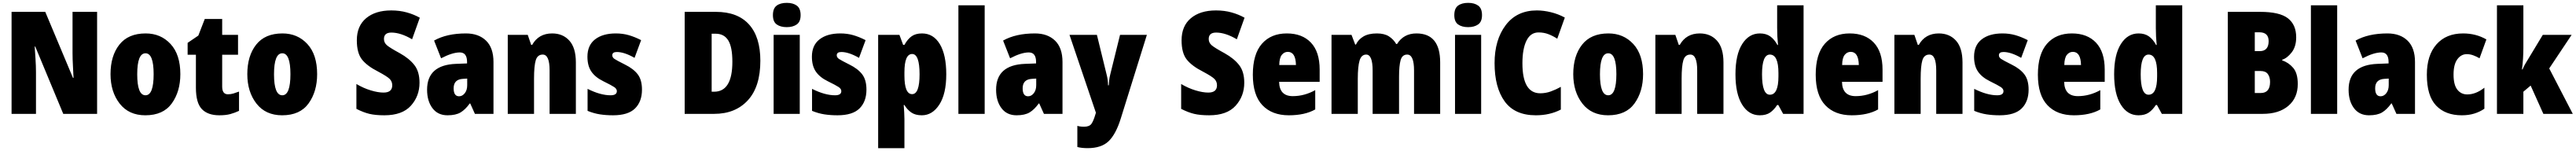

<svg xmlns="http://www.w3.org/2000/svg" viewBox="-20 -797 18038 1057"><path d="M660 0V-714H488V-425Q488 -384 491 -331Q494 -278 495 -252H491L297 -714H61V0H232V-290Q232 -334 228.5 -388Q225 -442 223 -471H227L423 0Z M1243 -278Q1243 -415 1174.5 -489Q1106 -563 1000 -563Q878 -563 816 -484.5Q754 -406 754 -278Q754 -154 818 -72Q882 10 998 10Q1123 10 1183 -73Q1243 -156 1243 -278ZM941 -277Q941 -424 999 -424Q1056 -424 1056 -278Q1056 -130 999 -130Q941 -130 941 -277Z M1576 -137Q1536 -137 1536 -191V-414H1647V-553H1536V-664H1414L1369 -548L1294 -497V-414H1352V-183Q1352 -77 1393.5 -33.5Q1435 10 1516 10Q1562 10 1593 1.5Q1624 -7 1654 -21V-156Q1633 -148 1614.5 -142.5Q1596 -137 1576 -137Z M2201 -278Q2201 -415 2132.5 -489Q2064 -563 1958 -563Q1836 -563 1774 -484.5Q1712 -406 1712 -278Q1712 -154 1776 -72Q1840 10 1956 10Q2081 10 2141 -73Q2201 -156 2201 -278ZM1899 -277Q1899 -424 1957 -424Q2014 -424 2014 -278Q2014 -130 1957 -130Q1899 -130 1899 -277Z M2918 -218Q2918 -295 2882.5 -341Q2847 -387 2781 -424Q2711 -462 2690 -480Q2669 -498 2669 -524Q2669 -569 2721 -569Q2786 -569 2866 -522L2920 -673Q2879 -696 2829 -710Q2779 -724 2720 -724Q2609 -724 2544 -669.5Q2479 -615 2479 -515Q2479 -426 2515 -380.5Q2551 -335 2628 -296Q2692 -262 2709.5 -244Q2727 -226 2727 -200Q2727 -149 2666 -149Q2627 -149 2576 -164.5Q2525 -180 2476 -209V-35Q2525 -10 2567 0Q2609 10 2672 10Q2797 10 2857.5 -57Q2918 -124 2918 -218Z M3252 -247V-201Q3252 -166 3235 -144.5Q3218 -123 3195 -123Q3157 -123 3157 -179Q3157 -241 3221 -245ZM3243 -563Q3109 -563 3020 -513L3069 -389Q3148 -430 3200 -430Q3251 -430 3251 -363V-353L3173 -350Q2971 -342 2971 -169Q2971 -90 3008.5 -40Q3046 10 3114 10Q3172 10 3205.5 -10Q3239 -30 3270 -73H3273L3306 0H3436V-363Q3436 -462 3384 -512.5Q3332 -563 3243 -563Z M3847 -563Q3752 -563 3707 -483H3700L3676 -553H3536V0H3720V-247Q3720 -335 3732 -375Q3744 -415 3781 -415Q3829 -415 3829 -304V0H4013V-360Q4013 -462 3967.5 -512.5Q3922 -563 3847 -563Z M4476 -170Q4476 -238 4446 -277Q4416 -316 4357 -345Q4299 -374 4283.5 -384.5Q4268 -395 4268 -410Q4268 -433 4300 -433Q4352 -433 4424 -392L4470 -516Q4425 -539 4383 -551Q4341 -563 4293 -563Q4201 -563 4147.5 -521.5Q4094 -480 4094 -400Q4094 -336 4121.5 -296Q4149 -256 4204 -229Q4263 -200 4281.5 -187.5Q4300 -175 4300 -159Q4300 -130 4256 -130Q4185 -130 4095 -175V-21Q4139 -3 4181.5 3.5Q4224 10 4273 10Q4379 10 4427.5 -38Q4476 -86 4476 -170Z M5305 -372Q5305 -538 5225.5 -626Q5146 -714 4994 -714H4775V0H4982Q5130 0 5217.5 -95Q5305 -190 5305 -372ZM5109 -365Q5109 -155 4981 -155H4964V-561H4992Q5051 -561 5080 -514.5Q5109 -468 5109 -365Z M5490 -777Q5445 -777 5419 -757.5Q5393 -738 5393 -691Q5393 -645 5419.5 -626Q5446 -607 5490 -607Q5533 -607 5560 -626Q5587 -645 5587 -691Q5587 -738 5560.5 -757.5Q5534 -777 5490 -777ZM5581 -553H5398V0H5581Z M6048 -170Q6048 -238 6018 -277Q5988 -316 5929 -345Q5871 -374 5855.5 -384.5Q5840 -395 5840 -410Q5840 -433 5872 -433Q5924 -433 5996 -392L6042 -516Q5997 -539 5955 -551Q5913 -563 5865 -563Q5773 -563 5719.5 -521.5Q5666 -480 5666 -400Q5666 -336 5693.5 -296Q5721 -256 5776 -229Q5835 -200 5853.5 -187.5Q5872 -175 5872 -159Q5872 -130 5828 -130Q5757 -130 5667 -175V-21Q5711 -3 5753.5 3.5Q5796 10 5845 10Q5951 10 5999.5 -38Q6048 -86 6048 -170Z M6368 -419Q6420 -419 6420 -277Q6420 -138 6368 -138Q6314 -138 6314 -268V-291Q6314 -419 6368 -419ZM6437 -563Q6393 -563 6365 -543.5Q6337 -524 6314 -483H6305L6279 -553H6130V240H6314V37Q6314 14 6312.5 -10Q6311 -34 6309 -62H6314Q6333 -30 6361.5 -10Q6390 10 6436 10Q6510 10 6558.5 -65Q6607 -140 6607 -277Q6607 -413 6562 -488Q6517 -563 6437 -563Z M6876 0H6692V-760H6876Z M7237 -247V-201Q7237 -166 7220 -144.5Q7203 -123 7180 -123Q7142 -123 7142 -179Q7142 -241 7206 -245ZM7228 -563Q7094 -563 7005 -513L7054 -389Q7133 -430 7185 -430Q7236 -430 7236 -363V-353L7158 -350Q6956 -342 6956 -169Q6956 -90 6993.5 -40Q7031 10 7099 10Q7157 10 7190.5 -10Q7224 -30 7255 -73H7258L7291 0H7421V-363Q7421 -462 7369 -512.5Q7317 -563 7228 -563Z M7470 -553 7655 -8 7652 2Q7638 50 7623.5 70Q7609 90 7572 90Q7544 90 7525 84V232Q7555 240 7597 240Q7694 240 7744.5 191Q7795 142 7829 33L8012 -553H7824L7755 -274Q7750 -254 7748 -235Q7746 -216 7745 -200H7740Q7740 -237 7730 -275L7662 -553Z M8694 -218Q8694 -295 8658.5 -341Q8623 -387 8557 -424Q8487 -462 8466 -480Q8445 -498 8445 -524Q8445 -569 8497 -569Q8562 -569 8642 -522L8696 -673Q8655 -696 8605 -710Q8555 -724 8496 -724Q8385 -724 8320 -669.5Q8255 -615 8255 -515Q8255 -426 8291 -380.5Q8327 -335 8404 -296Q8468 -262 8485.5 -244Q8503 -226 8503 -200Q8503 -149 8442 -149Q8403 -149 8352 -164.5Q8301 -180 8252 -209V-35Q8301 -10 8343 0Q8385 10 8448 10Q8573 10 8633.5 -57Q8694 -124 8694 -218Z M8992 -563Q8881 -563 8817.5 -490.5Q8754 -418 8754 -274Q8754 -131 8821 -60.5Q8888 10 9006 10Q9119 10 9191 -31V-166Q9115 -124 9034 -124Q8940 -124 8938 -224H9222V-310Q9222 -434 9161 -498.5Q9100 -563 8992 -563ZM8999 -434Q9054 -434 9056 -342H8939Q8940 -392 8957 -413Q8974 -434 8999 -434Z M9900 -563Q9810 -563 9764 -489H9758Q9739 -522 9707 -542.5Q9675 -563 9623 -563Q9565 -563 9529 -542Q9493 -521 9476 -485H9471L9445 -553H9305V0H9489V-244Q9489 -331 9501.5 -373Q9514 -415 9548 -415Q9593 -415 9593 -303V0H9778V-260Q9778 -337 9789 -376Q9800 -415 9835 -415Q9883 -415 9883 -303V0H10066V-360Q10066 -563 9900 -563Z M10262 -777Q10217 -777 10191 -757.5Q10165 -738 10165 -691Q10165 -645 10191.5 -626Q10218 -607 10262 -607Q10305 -607 10332 -626Q10359 -645 10359 -691Q10359 -738 10332.5 -757.5Q10306 -777 10262 -777ZM10353 -553H10170V0H10353Z M10755 -570Q10792 -570 10823.5 -558Q10855 -546 10886 -526L10939 -674Q10893 -699 10841.5 -711.5Q10790 -724 10743 -724Q10603 -724 10525 -621Q10447 -518 10447 -355Q10447 -185 10517.5 -87.5Q10588 10 10736 10Q10834 10 10911 -30V-189Q10877 -170 10841 -157Q10805 -144 10767 -144Q10642 -144 10642 -354Q10642 -455 10670.5 -512.5Q10699 -570 10755 -570Z M11487 -278Q11487 -415 11418.5 -489Q11350 -563 11244 -563Q11122 -563 11060 -484.5Q10998 -406 10998 -278Q10998 -154 11062 -72Q11126 10 11242 10Q11367 10 11427 -73Q11487 -156 11487 -278ZM11185 -277Q11185 -424 11243 -424Q11300 -424 11300 -278Q11300 -130 11243 -130Q11185 -130 11185 -277Z M11884 -563Q11789 -563 11744 -483H11737L11713 -553H11573V0H11757V-247Q11757 -335 11769 -375Q11781 -415 11818 -415Q11866 -415 11866 -304V0H12050V-360Q12050 -462 12004.5 -512.5Q11959 -563 11884 -563Z M12375 -134Q12320 -134 12320 -277Q12320 -415 12375 -415Q12435 -415 12435 -286V-262Q12435 -134 12375 -134ZM12304 10Q12349 10 12376.5 -9Q12404 -28 12426 -62H12434L12468 0H12611V-760H12426V-601Q12426 -542 12432 -482H12428Q12407 -521 12378 -542Q12349 -563 12305 -563Q12228 -563 12181 -488.5Q12134 -414 12134 -277Q12134 -140 12180.5 -65Q12227 10 12304 10Z M12934 -563Q12823 -563 12759.5 -490.5Q12696 -418 12696 -274Q12696 -131 12763 -60.5Q12830 10 12948 10Q13061 10 13133 -31V-166Q13057 -124 12976 -124Q12882 -124 12880 -224H13164V-310Q13164 -434 13103 -498.5Q13042 -563 12934 -563ZM12941 -434Q12996 -434 12998 -342H12881Q12882 -392 12899 -413Q12916 -434 12941 -434Z M13558 -563Q13463 -563 13418 -483H13411L13387 -553H13247V0H13431V-247Q13431 -335 13443 -375Q13455 -415 13492 -415Q13540 -415 13540 -304V0H13724V-360Q13724 -462 13678.5 -512.5Q13633 -563 13558 -563Z M14187 -170Q14187 -238 14157 -277Q14127 -316 14068 -345Q14010 -374 13994.5 -384.5Q13979 -395 13979 -410Q13979 -433 14011 -433Q14063 -433 14135 -392L14181 -516Q14136 -539 14094 -551Q14052 -563 14004 -563Q13912 -563 13858.5 -521.5Q13805 -480 13805 -400Q13805 -336 13832.5 -296Q13860 -256 13915 -229Q13974 -200 13992.5 -187.5Q14011 -175 14011 -159Q14011 -130 13967 -130Q13896 -130 13806 -175V-21Q13850 -3 13892.5 3.5Q13935 10 13984 10Q14090 10 14138.5 -38Q14187 -86 14187 -170Z M14490 -563Q14379 -563 14315.5 -490.5Q14252 -418 14252 -274Q14252 -131 14319 -60.5Q14386 10 14504 10Q14617 10 14689 -31V-166Q14613 -124 14532 -124Q14438 -124 14436 -224H14720V-310Q14720 -434 14659 -498.5Q14598 -563 14490 -563ZM14497 -434Q14552 -434 14554 -342H14437Q14438 -392 14455 -413Q14472 -434 14497 -434Z M15027 -134Q14972 -134 14972 -277Q14972 -415 15027 -415Q15087 -415 15087 -286V-262Q15087 -134 15027 -134ZM14956 10Q15001 10 15028.5 -9Q15056 -28 15078 -62H15086L15120 0H15263V-760H15078V-601Q15078 -542 15084 -482H15080Q15059 -521 15030 -542Q15001 -563 14957 -563Q14880 -563 14833 -488.5Q14786 -414 14786 -277Q14786 -140 14832.5 -65Q14879 10 14956 10Z M15582 -714V0H15827Q15940 0 16006 -56Q16072 -112 16072 -209Q16072 -285 16039.5 -322.5Q16007 -360 15963 -374V-379Q15998 -390 16029.5 -430.5Q16061 -471 16061 -536Q16061 -624 16003 -669Q15945 -714 15809 -714ZM15771 -439V-571H15803Q15868 -571 15868 -509Q15868 -439 15805 -439ZM15771 -300H15811Q15847 -300 15862.5 -278.5Q15878 -257 15878 -224Q15878 -146 15813 -146H15771Z M16348 0H16164V-760H16348Z M16709 -247V-201Q16709 -166 16692 -144.5Q16675 -123 16652 -123Q16614 -123 16614 -179Q16614 -241 16678 -245ZM16700 -563Q16566 -563 16477 -513L16526 -389Q16605 -430 16657 -430Q16708 -430 16708 -363V-353L16630 -350Q16428 -342 16428 -169Q16428 -90 16465.5 -40Q16503 10 16571 10Q16629 10 16662.5 -10Q16696 -30 16727 -73H16730L16763 0H16893V-363Q16893 -462 16841 -512.5Q16789 -563 16700 -563Z M17221 10Q17269 10 17308 -2Q17347 -14 17379 -36V-183Q17319 -136 17259 -136Q17216 -136 17189.5 -169.5Q17163 -203 17163 -275Q17163 -346 17189.5 -382Q17216 -418 17256 -418Q17278 -418 17300.5 -410Q17323 -402 17345 -389L17393 -521Q17320 -563 17230 -563Q17111 -563 17043.5 -486.5Q16976 -410 16976 -274Q16976 -126 17041 -58Q17106 10 17221 10Z M17652 -760H17467V0H17652V-155L17703 -198L17792 0H17998L17833 -318L17990 -553H17788L17692 -394Q17679 -374 17666.5 -352Q17654 -330 17646 -311H17642Q17647 -346 17649.5 -385.5Q17652 -425 17652 -461Z"/></svg>

Font: Noto Sans Display SemiCondensed Black
Style: Regular
Weight: 900
Width: 4
Designer: Monotype Design Team
Foundry: Monotype Imaging Inc.
Version: Version 1.900